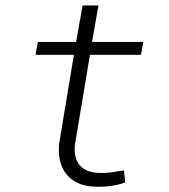

<svg xmlns="http://www.w3.org/2000/svg" viewBox="-20 -684 627 713"><path d="M345.7 -663.6 321.8 -528.3H512.2L503.4 -480.5H314L258.3 -147.5Q252.9 -98.1 275.6 -70.8Q298.3 -43.5 348.1 -42Q371.6 -41 394.5 -44.2Q417.5 -47.4 440.4 -51.3L444.8 -6.3Q418.5 2.9 390.9 6.6Q363.3 10.3 335.4 9.3Q299.3 8.8 272.5 -2.9Q245.6 -14.6 228.3 -35.2Q210.9 -55.7 203.6 -84.5Q196.3 -113.3 199.2 -148.4L254.4 -480.5H111.8L120.6 -528.3H262.7L286.6 -663.6Z"/></svg>

Font: TypoPRO Roboto Mono
Style: Italic
Weight: 300
Designer: Google
Version: Version 2.000986; 2015; ttfautohint (v1.3)